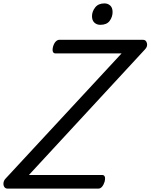

<svg xmlns="http://www.w3.org/2000/svg" viewBox="-81 -1109 885 1129"><path d="M-37 0Q-49 0 -55.5 -9.5Q-62 -19 -60.5 -33Q-59 -47 -49 -58L634 -795H245Q234 -795 230 -805Q226 -815 231 -835Q237 -855 247 -865Q257 -875 268 -875H760Q778 -875 783 -855Q788 -835 771 -818L89 -80H520Q531 -80 535 -70.5Q539 -61 534 -40Q528 -21 518.5 -10.5Q509 0 498 0ZM509 -963Q488 -963 474 -976Q460 -989 460 -1014Q460 -1041 478.5 -1065Q497 -1089 533 -1089Q553 -1089 567 -1076.5Q581 -1064 581 -1038Q581 -1010 564 -986.5Q547 -963 509 -963Z"/></svg>

Font: Playwrite DK Uloopet
Style: Regular
Weight: 400
Designer: Veronika Burian, José Scaglione
Foundry: TypeTogether
Version: Version 1.002